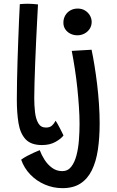

<svg xmlns="http://www.w3.org/2000/svg" viewBox="-20 -736 606 998"><path d="M310 -32Q298.5 -15.5 269 1.2Q239.5 18 198.5 18Q141 18 113 -12.2Q85 -42.5 76.2 -96Q67.5 -149.5 67.5 -218Q67.5 -262 68.5 -314Q69.5 -366 71.2 -421.5Q73 -477 75 -530.8Q77 -584.5 79 -631.8Q81 -679 83 -714.5Q106 -716.5 125 -716.5Q138 -716.5 151 -715.5Q164 -714.5 177.5 -713Q175.5 -677 173 -627.8Q170.5 -578.5 167.8 -523Q165 -467.5 163 -412Q161 -356.5 159.5 -308.5Q158 -260.5 158 -226.5Q158 -188.5 162 -153.2Q166 -118 179 -95.5Q192 -73 218.5 -73Q239 -73 250 -83Q261 -93 269 -108.5Q272 -104.5 278.2 -93.8Q284.5 -83 291.2 -69.8Q298 -56.5 303.2 -46Q308.5 -35.5 310 -32ZM498 -95.5Q498 -20 488.8 42Q479.5 104 457.5 148.8Q435.5 193.5 398.2 217.8Q361 242 305 242Q256.5 242 213 223.2Q169.5 204.5 137.5 171.2Q105.5 138 90 94Q102.5 84.5 120.2 75Q138 65.5 156 57.5Q174 49.5 186.5 44.5Q195.5 69 211.5 94.2Q227.5 119.5 250.8 136.5Q274 153.5 303.5 153.5Q332.5 153.5 350.2 130.8Q368 108 377.5 71.5Q387 35 390.2 -8Q393.5 -51 393.5 -91.5Q393.5 -133.5 390.2 -181.5Q387 -229.5 381.8 -279.8Q376.5 -330 369 -378.5Q361.5 -427 353 -471.5L456 -477.5Q463.5 -442.5 471 -396.2Q478.5 -350 484.8 -298.5Q491 -247 494.5 -194.8Q498 -142.5 498 -95.5ZM384 -691.5Q405.5 -691.5 421.8 -681.5Q438 -671.5 447.2 -655.8Q456.5 -640 456.5 -622Q456.5 -602 446.2 -586.2Q436 -570.5 419 -561.5Q402 -552.5 382 -552.5Q363 -552.5 346.5 -560.5Q330 -568.5 319.8 -583.2Q309.5 -598 309.5 -618Q309.5 -639 319.2 -655.8Q329 -672.5 345.8 -682Q362.5 -691.5 384 -691.5Z"/></svg>

Font: Grandstander Thin
Style: Regular
Weight: 400
Version: Version 1.200